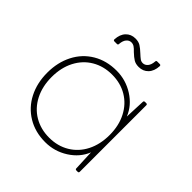

<svg xmlns="http://www.w3.org/2000/svg" viewBox="-194 -856 1027 1027"><g transform="rotate(45 319.0 -343.0)"><path d="M528 -506H537Q545 -506 545 -498V5Q545 13 537 13H528Q519 13 519 5L514 -111Q490 -51 431 -13.5Q372 24 302 24Q226 24 168 -11Q110 -46 78.5 -107.5Q47 -169 47 -247Q47 -325 78.5 -386.5Q110 -448 168 -482.5Q226 -517 302 -517Q372 -517 431 -479.5Q490 -442 514 -382L519 -498Q519 -506 528 -506ZM252 -710Q275 -710 290.5 -700.5Q306 -691 326 -672Q341 -658 350.5 -651Q360 -644 372 -644Q388 -644 399.5 -657.5Q411 -671 413 -697Q413 -705 421 -705H440Q448 -705 448 -697Q446 -658 425 -636Q404 -614 371 -614Q348 -614 332.5 -623.5Q317 -633 297 -652Q283 -667 273 -673.5Q263 -680 251 -680Q235 -680 223.5 -666.5Q212 -653 210 -627Q210 -619 202 -619H183Q175 -619 175 -627Q177 -666 198 -688Q219 -710 252 -710ZM519 -247Q519 -318 491 -372Q463 -426 413.5 -455.5Q364 -485 300 -485Q236 -485 186 -455.5Q136 -426 108 -372Q80 -318 80 -247Q80 -176 108 -121.5Q136 -67 186 -37.5Q236 -8 300 -8Q364 -8 414 -38Q464 -68 491.5 -122Q519 -176 519 -247Z"/></g></svg>

Font: LINE Seed JP_TTF Thin
Style: Regular
Weight: 250
Designer: LY Corporation & Fontrix & Fontworks
Version: Version 1.008